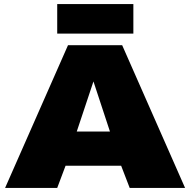

<svg xmlns="http://www.w3.org/2000/svg" viewBox="-20 -923 934 943"><path d="M5 0 314 -701H580L889 0H617L575 -109H302L261 0ZM357 -277H520L439 -523ZM261 -758V-903H635V-758Z"/></svg>

Font: Georama Extended ExtraBold
Style: Regular
Weight: 800
Width: 7
Designer: Jean-Baptiste Levee
Foundry: Production Type
Version: Version 1.000